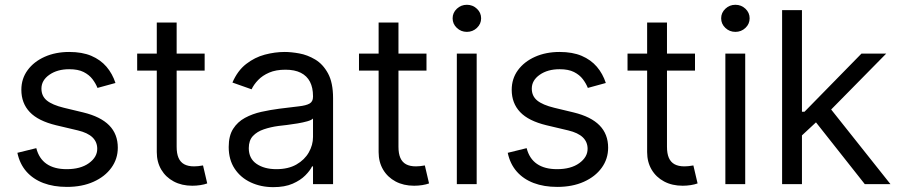

<svg xmlns="http://www.w3.org/2000/svg" viewBox="-20 -770 3758 803"><path d="M462.9 -422.9 387.7 -402.3Q380.4 -420.9 366.7 -439Q353 -457 329.8 -468.8Q306.6 -480.5 269.5 -480.5Q219.7 -480.5 186.5 -457.3Q153.3 -434.1 153.3 -399.4Q153.3 -368.2 176 -349.6Q198.7 -331.1 247.1 -319.3L328.1 -299.8Q400.9 -282.2 436.8 -245.6Q472.7 -209 472.7 -152.3Q472.7 -105.5 445.8 -68.4Q418.9 -31.2 371.1 -9.8Q323.2 11.7 259.8 11.7Q204.1 11.7 161.1 -4.6Q118.2 -21 90.3 -52.7Q62.5 -84.5 52.7 -130.9L131.8 -150.4Q143.1 -106.4 175 -84.5Q207 -62.5 258.8 -62.5Q316.9 -62.5 351.8 -87.6Q386.7 -112.8 386.7 -147.5Q386.7 -176.3 366.7 -195.6Q346.7 -214.8 305.7 -224.6L214.8 -246.1Q139.6 -264.2 104.5 -301.3Q69.3 -338.4 69.3 -394.5Q69.3 -440.9 95.5 -476.6Q121.6 -512.2 167 -532.5Q212.4 -552.7 269.5 -552.7Q323.7 -552.7 362.1 -536.4Q400.4 -520 425.3 -491Q450.2 -461.9 462.9 -422.9Z M835.9 -545.9V-474.6H553.7V-545.9ZM635.7 -675.8H718.8V-156.2Q718.8 -127.9 726.6 -109.9Q734.4 -91.8 750.5 -83Q766.6 -74.2 792 -74.2Q800.3 -74.2 809.3 -75.2Q818.4 -76.2 829.1 -78.1L846.7 -2.9Q835 1.5 818.1 4.2Q801.3 6.8 784.2 6.8Q740.2 6.8 706.8 -11Q673.3 -28.8 654.5 -60.5Q635.7 -92.3 635.7 -133.8Z M1123 12.7Q1071.3 12.7 1028.8 -7.1Q986.3 -26.9 961.4 -64.5Q936.5 -102.1 936.5 -155.3Q936.5 -202.1 955.1 -231.2Q973.6 -260.3 1004.6 -277.1Q1035.6 -293.9 1073 -302.2Q1110.4 -310.5 1148.4 -315.4Q1198.2 -321.8 1229.2 -325.2Q1260.3 -328.6 1274.7 -336.9Q1289.1 -345.2 1289.1 -365.2V-368.2Q1289.1 -403.3 1276.4 -428Q1263.7 -452.6 1238 -465.6Q1212.4 -478.5 1173.8 -478.5Q1133.8 -478.5 1105.7 -466.3Q1077.6 -454.1 1059.6 -435.3Q1041.5 -416.5 1032.2 -396.5L952.1 -424.8Q973.6 -474.6 1009.5 -502.4Q1045.4 -530.3 1087.6 -541.5Q1129.9 -552.7 1170.9 -552.7Q1197.3 -552.7 1231.4 -546.6Q1265.6 -540.5 1298.1 -521.2Q1330.6 -502 1351.8 -463.1Q1373 -424.3 1373 -359.4V0H1289.1V-74.2H1285.2Q1276.9 -56.6 1256.8 -36.4Q1236.8 -16.1 1203.9 -1.7Q1170.9 12.7 1123 12.7ZM1135.7 -62.5Q1185.5 -62.5 1219.7 -82Q1253.9 -101.6 1271.5 -132.6Q1289.1 -163.6 1289.1 -197.3V-274.4Q1283.7 -268.1 1265.9 -262.9Q1248 -257.8 1224.9 -253.9Q1201.7 -250 1179.7 -247.3Q1157.7 -244.6 1144.5 -243.2Q1111.8 -238.8 1083.5 -229.2Q1055.2 -219.7 1037.8 -201.2Q1020.5 -182.6 1020.5 -150.4Q1020.5 -106.9 1053 -84.7Q1085.4 -62.5 1135.7 -62.5Z M1763.7 -545.9V-474.6H1481.4V-545.9ZM1563.5 -675.8H1646.5V-156.2Q1646.5 -127.9 1654.3 -109.9Q1662.1 -91.8 1678.2 -83Q1694.3 -74.2 1719.7 -74.2Q1728 -74.2 1737.1 -75.2Q1746.1 -76.2 1756.8 -78.1L1774.4 -2.9Q1762.7 1.5 1745.8 4.2Q1729 6.8 1711.9 6.8Q1668 6.8 1634.5 -11Q1601.1 -28.8 1582.3 -60.5Q1563.5 -92.3 1563.5 -133.8Z M1890.6 0V-545.9H1973.6V0ZM1932.6 -636.7Q1908.2 -636.7 1890.6 -653.3Q1873 -669.9 1873 -693.4Q1873 -716.8 1890.6 -733.4Q1908.2 -750 1932.6 -750Q1957 -750 1974.6 -733.4Q1992.2 -716.8 1992.2 -693.4Q1992.2 -669.9 1974.6 -653.3Q1957 -636.7 1932.6 -636.7Z M2513.7 -422.9 2438.5 -402.3Q2431.2 -420.9 2417.5 -439Q2403.8 -457 2380.6 -468.8Q2357.4 -480.5 2320.3 -480.5Q2270.5 -480.5 2237.3 -457.3Q2204.1 -434.1 2204.1 -399.4Q2204.1 -368.2 2226.8 -349.6Q2249.5 -331.1 2297.9 -319.3L2378.9 -299.8Q2451.7 -282.2 2487.5 -245.6Q2523.4 -209 2523.4 -152.3Q2523.4 -105.5 2496.6 -68.4Q2469.7 -31.2 2421.9 -9.8Q2374 11.7 2310.5 11.7Q2254.9 11.7 2211.9 -4.6Q2168.9 -21 2141.1 -52.7Q2113.3 -84.5 2103.5 -130.9L2182.6 -150.4Q2193.8 -106.4 2225.8 -84.5Q2257.8 -62.5 2309.6 -62.5Q2367.7 -62.5 2402.6 -87.6Q2437.5 -112.8 2437.5 -147.5Q2437.5 -176.3 2417.5 -195.6Q2397.5 -214.8 2356.4 -224.6L2265.6 -246.1Q2190.4 -264.2 2155.3 -301.3Q2120.1 -338.4 2120.1 -394.5Q2120.1 -440.9 2146.2 -476.6Q2172.4 -512.2 2217.8 -532.5Q2263.2 -552.7 2320.3 -552.7Q2374.5 -552.7 2412.8 -536.4Q2451.2 -520 2476.1 -491Q2501 -461.9 2513.7 -422.9Z M2886.7 -545.9V-474.6H2604.5V-545.9ZM2686.5 -675.8H2769.5V-156.2Q2769.5 -127.9 2777.3 -109.9Q2785.2 -91.8 2801.3 -83Q2817.4 -74.2 2842.8 -74.2Q2851.1 -74.2 2860.1 -75.2Q2869.1 -76.2 2879.9 -78.1L2897.5 -2.9Q2885.7 1.5 2868.9 4.2Q2852.1 6.8 2835 6.8Q2791 6.8 2757.6 -11Q2724.1 -28.8 2705.3 -60.5Q2686.5 -92.3 2686.5 -133.8Z M3013.7 0V-545.9H3096.7V0ZM3055.7 -636.7Q3031.2 -636.7 3013.7 -653.3Q2996.1 -669.9 2996.1 -693.4Q2996.1 -716.8 3013.7 -733.4Q3031.2 -750 3055.7 -750Q3080.1 -750 3097.7 -733.4Q3115.2 -716.8 3115.2 -693.4Q3115.2 -669.9 3097.7 -653.3Q3080.1 -636.7 3055.7 -636.7Z M3329.1 -199.2 3327.1 -302.7H3344.7L3583 -545.9H3686.5L3432.6 -288.1H3424.8ZM3251 0V-727.5H3334V0ZM3596.7 0 3383.8 -269.5 3443.4 -328.1 3704.1 0Z"/></svg>

Font: Inter V
Style: 
Weight: 400
Designer: Rasmus Andersson
Foundry: rsms
Version: Version 4.000;git-a3f224843